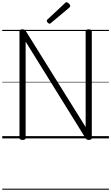

<svg xmlns="http://www.w3.org/2000/svg" viewBox="-20 -1236 993 1715"><path d="M181 14Q154 14 154 -5V-955Q154 -965 160.5 -969.5Q167 -974 181 -974Q193 -974 199 -970.5Q205 -967 211 -958L745 -101V-955Q745 -965 751.5 -969.5Q758 -974 772 -974Q800 -974 800 -955V-5Q800 5 793 9.5Q786 14 773 14Q762 14 756 10.5Q750 7 744 -2L209 -864V-5Q209 5 202.5 9.5Q196 14 181 14ZM423 -1024Q416 -1024 407 -1033Q398 -1042 398 -1049Q398 -1052 398.5 -1055Q399 -1058 403 -1061L559 -1207Q563 -1211 566 -1213.5Q569 -1216 573 -1216Q580 -1216 588 -1210.5Q596 -1205 601.5 -1197.5Q607 -1190 607 -1183Q607 -1179 605.5 -1176Q604 -1173 599 -1168L437 -1032Q432 -1028 429 -1026Q426 -1024 423 -1024ZM0 449H953V459H0ZM0 -20H953V0H0ZM0 -505H953V-500H0ZM0 -969H953V-959H0Z"/></svg>

Font: Playwrite IT Trad Guides
Style: Regular
Weight: 400
Designer: Veronika Burian, José Scaglione
Foundry: TypeTogether
Version: Version 1.003